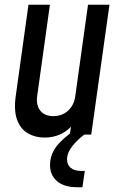

<svg xmlns="http://www.w3.org/2000/svg" viewBox="-20 -565 508 806"><path d="M167 12.5Q233.5 12.5 278 -33L273 0H363L439.5 -545H349.5L296 -161.5Q291 -123.5 265.8 -100.5Q240.5 -77.5 203.5 -77.5Q167.5 -77.5 149.2 -100.5Q131 -123.5 136 -161.5L189.5 -545H99.5L46 -161.5Q37.5 -100 52 -61.5Q66.5 -23 97.2 -5.2Q128 12.5 167 12.5ZM304.5 221H326L336 152.5H320Q292.5 152.5 277 139.8Q261.5 127 261.5 104.5Q261.5 76.5 283.2 49Q305 21.5 334 0L338.5 -34H320.5Q268 -6 229 35.2Q190 76.5 190 128Q190 170.5 219.8 195.8Q249.5 221 304.5 221Z"/></svg>

Font: Mohave Medium
Style: Italic
Weight: 500
Italic angle: -8°
Designer: Gumpita Rahayu
Foundry: Tokotype
Version: Version 2.002; ttfautohint (v1.8.3)